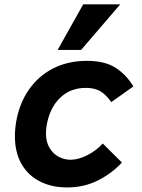

<svg xmlns="http://www.w3.org/2000/svg" viewBox="-20 -832 640 863"><path d="M47 -219.5Q47 -251 53 -287Q67.5 -368 110.2 -429.5Q153 -491 219.5 -524.8Q286 -558.5 370 -558.5Q451.5 -558.5 499.8 -527.2Q548 -496 579.5 -443.5L480 -373Q457 -406.5 431 -421.8Q405 -437 366 -437Q296 -437 249.8 -392Q203.5 -347 190 -270Q186.5 -247.5 186.5 -233.5Q186.5 -194 202.8 -167Q219 -140 244.2 -127Q269.5 -114 297 -114Q333 -114 373.2 -134.8Q413.5 -155.5 442 -187L528 -101.5Q481.5 -51.5 419.2 -20.5Q357 10.5 282 10.5Q212 10.5 158.8 -16.8Q105.5 -44 76.2 -95.8Q47 -147.5 47 -219.5ZM239 -607.5 354 -812.5H520.5L344.5 -607.5Z"/></svg>

Font: JuliaMono ExtraBoldItalic
Style: Regular
Weight: 800
Italic angle: -9°
Monospace: yes
Designer: cormullion
Foundry: corm
Version: Version 0.049; ttfautohint (v1.8.4)